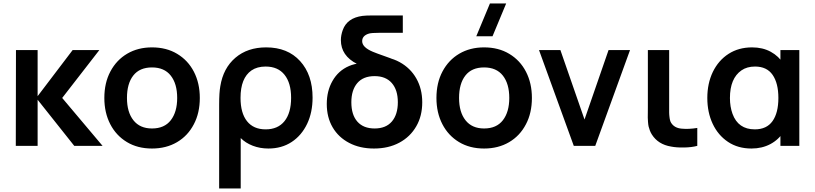

<svg xmlns="http://www.w3.org/2000/svg" viewBox="-20 -822 4594 1082"><path d="M192 0H69L70 -540H192V-280L389.5 -540H540L330.5 -270L558 0H398.5L192 -260Z M836.5 15Q755.5 15 695 -21.5Q634.5 -58 601.2 -122.5Q568 -187 568 -270Q568 -355 602 -419Q636.5 -484 697 -519.5Q757.5 -555 836.5 -555Q918 -555 978.5 -518.5Q1039.5 -482 1072.8 -417.5Q1106 -353 1106 -270Q1106 -185.5 1072.5 -122Q1038.5 -56.5 977.5 -20.8Q916.5 15 836.5 15ZM836.5 -98Q906.5 -98 942.5 -144.5Q978.5 -191 978.5 -270Q978.5 -350 942.2 -396Q906 -442 836.5 -442Q767 -442 731.2 -396.5Q695.5 -351 695.5 -270Q695.5 -190 732 -144Q768.5 -98 836.5 -98Z M1336.5 240H1215V-232Q1215 -301 1221.5 -336Q1238 -438 1306.5 -496.5Q1375 -555 1480 -555Q1601 -555 1671.2 -477.8Q1741.5 -400.5 1741.5 -272Q1741.5 -189 1711 -124.5Q1679.5 -58.5 1623.5 -21.8Q1567.5 15 1492.5 15Q1445 15 1404.2 -0.8Q1363.5 -16.5 1336.5 -44ZM1477 -93Q1546 -93 1583.2 -139.2Q1620.5 -185.5 1620.5 -271Q1620.5 -354 1583.5 -400.5Q1546.5 -447 1477 -447Q1429 -447 1397 -425Q1335.5 -382 1335.5 -270.5Q1335.5 -185 1372 -139Q1408.5 -93 1477 -93Z M2087.5 15Q2008 15 1948 -16.5Q1887.5 -48 1854.5 -104.5Q1821.5 -161 1821.5 -236Q1821.5 -309.5 1853.5 -365.5Q1886.5 -424 1947.2 -450Q2008 -476 2090 -461V-505Q2171.5 -505 2232 -472Q2293 -438.5 2326.2 -379.8Q2359.5 -321 2359.5 -245.5Q2359.5 -168.5 2326 -110.5Q2292 -51 2230.5 -18Q2169 15 2087.5 15ZM2091 -98Q2155 -98 2188.5 -137.5Q2222 -177 2222 -246Q2222 -315 2188 -354Q2154 -393 2091 -393Q2027 -393 1993.5 -353.8Q1960 -314.5 1960 -245.5Q1960 -175 1994 -136.5Q2028 -98 2091 -98ZM2208.5 -482.5 2164.5 -404Q2162.5 -404.5 2138 -411Q2113.5 -417.5 2107 -419.5Q2100.5 -421.5 2079.8 -427.8Q2059 -434 2048 -438Q2037 -442 2021.2 -448.5Q2005.5 -455 1992.5 -461.5Q1901 -508 1901 -596Q1901 -623 1911.5 -652.5Q1936 -721 2023 -732.5Q2040.5 -735 2086.5 -735H2250V-637H2114Q2075.5 -637 2060 -633Q2021 -621.5 2021 -590Q2021 -555.5 2080.5 -530.5Q2102 -521.5 2142.2 -507.5Q2182.5 -493.5 2208.5 -482.5Z M2832.5 -802.5 2755.5 -617.5H2664L2741 -802.5ZM2708 15Q2627 15 2566.5 -21.5Q2506 -58 2472.8 -122.5Q2439.5 -187 2439.5 -270Q2439.5 -355 2473.5 -419Q2508 -484 2568.5 -519.5Q2629 -555 2708 -555Q2789.5 -555 2850 -518.5Q2911 -482 2944.2 -417.5Q2977.5 -353 2977.5 -270Q2977.5 -185.5 2944 -122Q2910 -56.5 2849 -20.8Q2788 15 2708 15ZM2708 -98Q2778 -98 2814 -144.5Q2850 -191 2850 -270Q2850 -350 2813.8 -396Q2777.5 -442 2708 -442Q2638.5 -442 2602.8 -396.5Q2567 -351 2567 -270Q2567 -190 2603.5 -144Q2640 -98 2708 -98Z M3334.5 0H3213.5L3017.5 -540H3138L3274 -148.5L3409.5 -540H3530.5Z M3762 4Q3689 -8 3653.5 -64Q3646.5 -75 3642 -87.2Q3637.5 -99.5 3635.2 -109Q3633 -118.5 3631.8 -134.5Q3630.5 -150.5 3630.5 -159Q3630.5 -167.5 3630.8 -189.2Q3631 -211 3631 -220.5V-540H3751V-227.5Q3751 -223 3751 -213.2Q3751 -203.5 3751 -199.5Q3751 -195.5 3751 -187.5Q3751 -179.5 3751.5 -175.8Q3752 -172 3752.5 -165.5Q3753 -159 3753.8 -155.2Q3754.5 -151.5 3755.5 -146.5Q3756.5 -141.5 3758.2 -137.5Q3760 -133.5 3762 -130Q3780.5 -100.5 3821 -97Q3861 -93 3909.5 -101V0Q3878 8.5 3835 9.2Q3792 10 3762 4Z M4215 15Q4138.5 15 4082.5 -22.5Q4026.5 -60 3996.2 -124.5Q3966 -189 3966 -270Q3966 -351.5 3997 -416.5Q4029 -482 4085.8 -518.5Q4142.5 -555 4218.5 -555Q4278 -555 4323.5 -530.2Q4369 -505.5 4396.5 -461L4378 -435.5V-540H4484.5V0H4378V-105.5L4396.5 -80.5Q4369 -35.5 4321.8 -10.2Q4274.5 15 4215 15ZM4233.5 -93Q4300.5 -93 4333.5 -139.5Q4366.5 -186 4366.5 -270Q4366.5 -353 4334 -400Q4301.5 -447 4235 -447Q4189.5 -447 4158.5 -425.5Q4093.5 -380.5 4093.5 -269.5Q4093.5 -221 4108 -180.5Q4140 -93 4233.5 -93Z"/></svg>

Font: Vortex Mix
Style: Bold
Weight: 700
Designer: Mikhail Sharanda
Foundry: Mikhail Sharanda
Version: Version 4.504;Glyphs 3.1.2 (3151)